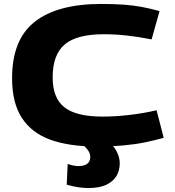

<svg xmlns="http://www.w3.org/2000/svg" viewBox="-20 -730 885 970"><path d="M41 -335Q41 -530 155.5 -620Q270 -710 491 -710Q556 -710 605 -706.5Q654 -703 696.5 -695Q739 -687 786 -674L746 -531Q680 -544 621 -550.5Q562 -557 504 -557Q368 -557 307 -505.5Q246 -454 246 -339Q246 -234 306 -187.5Q366 -141 497 -141Q564 -141 635.5 -149.5Q707 -158 771 -173L807 -34Q762 -21 713.5 -11Q665 -1 605 4.5Q545 10 467 10Q328 10 233.5 -24.5Q139 -59 90 -135Q41 -211 41 -335ZM322 98Q337 104 351.5 106.5Q366 109 376 109Q436 109 436 62Q436 44 422.5 26.5Q409 9 389 -6H537Q559 13 572 40.5Q585 68 585 95Q585 129 569.5 157Q554 185 519 202.5Q484 220 426 220Q403 220 375.5 216Q348 212 317 203Z"/></svg>

Font: Georama Extended
Style: Bold
Weight: 700
Width: 7
Designer: Jean-Baptiste Levee
Foundry: Production Type
Version: Version 1.000